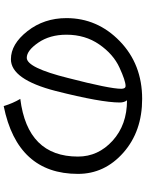

<svg xmlns="http://www.w3.org/2000/svg" viewBox="105 -852 790 1040"><g transform="rotate(90 500.0 -332.0)"><path d="M554.7 43Q539.1 -7.8 515.6 -46.9Q828.1 -85.9 828.1 -359.4Q828.1 -468.8 742.2 -546.9Q656.2 -625 523.4 -625Q535.2 -609.4 535.2 -585.9Q535.2 -484.4 472.7 -238.3Q441.4 -117.2 398.4 -56.6Q355.5 3.9 300.8 3.9Q218.8 3.9 148.4 -85.9Q78.1 -175.8 78.1 -296.9Q78.1 -464.8 203.1 -585.9Q328.1 -707 515.6 -707Q691.4 -707 806.6 -605.5Q921.9 -503.9 921.9 -359.4Q921.9 -31.2 554.7 43ZM168 -296.9Q168 -207 210.9 -144.5Q253.9 -82 293 -82Q320.3 -82 347.7 -138.7Q375 -195.3 402.3 -304.7Q460.9 -531.2 460.9 -593.8Q460.9 -617.2 445.3 -617.2Q418 -617.2 345.7 -584Q273.4 -550.8 220.7 -474.6Q168 -398.4 168 -296.9Z"/></g></svg>

Font: WenQuanYi Micro Hei
Style: Regular
Weight: 400
Foundry: Ascender Corporation
Version: Version 0.2.0-beta